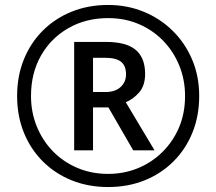

<svg xmlns="http://www.w3.org/2000/svg" viewBox="-20 -744 872 774"><path d="M416 10Q336 10 269 -17Q202 -44 152.5 -93.5Q103 -143 76 -210Q49 -277 49 -357Q49 -437 76 -504Q103 -571 152.5 -620.5Q202 -670 269 -697Q336 -724 416 -724Q492 -724 558.5 -697Q625 -670 675.5 -620.5Q726 -571 754.5 -504Q783 -437 783 -357Q783 -277 756 -210Q729 -143 679.5 -93.5Q630 -44 563 -17Q496 10 416 10ZM416 -43Q480 -43 536 -66Q592 -89 635 -131.5Q678 -174 702 -231Q726 -288 726 -357Q726 -422 703 -479Q680 -536 638.5 -579Q597 -622 540.5 -646.5Q484 -671 416 -671Q326 -671 255.5 -630.5Q185 -590 145 -519.5Q105 -449 105 -357Q105 -292 128 -235Q151 -178 192.5 -135Q234 -92 291 -67.5Q348 -43 416 -43ZM279 -138V-575H407Q489 -575 527 -543Q565 -511 565 -446Q565 -399 541 -371.5Q517 -344 487 -332L603 -138H517L417 -311H355V-138ZM405 -373Q444 -373 466 -393Q488 -413 488 -444Q488 -479 468 -495Q448 -511 404 -511H355V-373Z"/></svg>

Font: Noto Sans Tifinagh Adrar
Style: Regular
Weight: 400
Designer: JamraPatel
Foundry: JamraPatel LLC
Version: Version 2.006; ttfautohint (v1.8.4.7-5d5b)